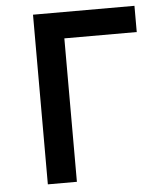

<svg xmlns="http://www.w3.org/2000/svg" viewBox="-52 -776 704 823"><g transform="rotate(-5 299.5 -365.0)"><path d="M120.6 0V-730H557.1V-617.2H245.6V0Z"/></g></svg>

Font: UDEV Gothic 35
Style: Bold
Weight: 700
Version: v2.1.0; ttfautohint (v1.8.4.7-5d5b-dirty) -l 6 -r 45 -G 200 